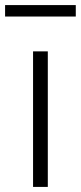

<svg xmlns="http://www.w3.org/2000/svg" viewBox="-30 -735 318 755"><path d="M-10 -670H268V-715H-10ZM100 0H158V-533H100Z"/></svg>

Font: Spoqa Han Sans Neo Light
Style: Regular
Weight: 300
Designer: [Spoqa Han Sans Neo] Dong-huui Kim  Younghwa Kang  Yujin Lee  [Noto Sans] Ryoko NISHIZUKA  (kana & ideographs); Paul D. 
Foundry: Spoqa (http://www.spoqa-han-sans.com)
Version: Version 1.000